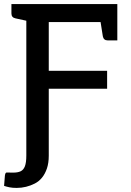

<svg xmlns="http://www.w3.org/2000/svg" viewBox="-25 -739 642 941"><path d="M104 0V-719H550V-631H214V-392H500V-304H214V-7ZM57 182Q36 182 21.5 179Q7 176 -5 172L-1 122Q1 106 8 106.5Q15 107 40 107Q62 107 76 100.5Q90 94 97 76Q104 58 104 23V-57H214V24Q214 60 205 86.5Q196 113 181 131.5Q166 150 145.5 160.5Q125 171 102.5 176.5Q80 182 57 182ZM464 -656 550 -631V-541H503Q493 -541 487 -546Q481 -551 479 -561ZM132 -719 120 -634 51 -649Q41 -651 36 -657Q31 -663 31 -673V-719Z"/></svg>

Font: Aleo Medium
Style: Regular
Weight: 500
Designer: Alessio Laiso
Foundry: Alessio Laiso
Version: Version 2.001;gftools[0.9.29]